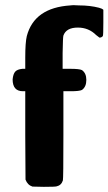

<svg xmlns="http://www.w3.org/2000/svg" viewBox="-20 -725 421 745"><path d="M29 -417Q31 -438 39 -447Q47 -456 67 -458H78V-502Q78 -560 84 -585Q113 -695 253 -704Q254 -704 258 -704.5Q262 -705 265 -705Q268 -705 275.5 -704.5Q283 -704 287 -704Q329 -704 364 -695Q376 -692 381 -687V-638Q381 -588 379 -585Q374 -579 366 -579Q363 -581 353 -589Q324 -618 282 -618Q237 -618 226 -587Q224 -581 223 -519V-458H253Q288 -458 298 -453Q315 -441 315 -415Q315 -388 298 -376Q288 -371 255 -371H226V-201Q226 -31 224 -25Q218 -6 200 -2Q195 0 150 0L106 -1Q87 -7 79 -28L78 -199V-371H69Q29 -371 29 -417Z"/></svg>

Font: MathJax_SansSerif
Style: Bold
Weight: 700
Version: Version 1.1